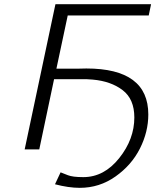

<svg xmlns="http://www.w3.org/2000/svg" viewBox="-20 -715 761 919"><path d="M98.1 0 245.1 -693.8 246.1 -694.8H703.1L691.9 -641.1H304.2L250 -386.2H347.2Q354 -386.2 370.1 -386.7Q386.2 -387.2 393.1 -387.2Q689.9 -387.2 689.9 -167Q689.9 -84 649.9 -4.4Q609.9 75.2 533 129.6Q456.1 184.1 361.8 184.1Q308.6 184.1 243.2 167L270 109.9Q294.9 119.6 305.4 123.8Q315.9 127.9 334 130.4Q352.1 132.8 378.9 132.8Q478 132.8 550.5 42Q623 -48.8 623 -152.8Q623 -240.7 567.1 -283.4Q511.2 -326.2 423.8 -334L395 -335.9H238.8L168 0Z"/></svg>

Font: CMU Bright
Style: Oblique
Weight: 500
Italic angle: -12°
Version: Version 0.7.0